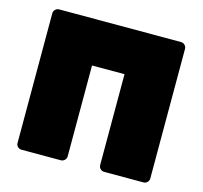

<svg xmlns="http://www.w3.org/2000/svg" viewBox="-102 -812 976 925"><g transform="rotate(15 386.0 -350.0)"><path d="M82 0Q71 0 63 -7.5Q55 -15 55 -27V-673Q55 -684 63 -692Q71 -700 82 -700H690Q701 -700 709 -692Q717 -684 717 -673V-27Q717 -16 709 -8Q701 0 690 0H494Q483 0 475 -8Q467 -16 467 -27V-480H305V-27Q305 -16 297 -8Q289 0 278 0Z"/></g></svg>

Font: Rubik Light Black
Style: Regular
Weight: 900
Version: Version 2.104